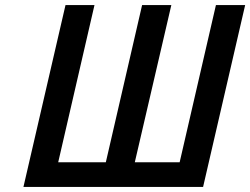

<svg xmlns="http://www.w3.org/2000/svg" viewBox="-20 -742 993 762"><path d="M400 -98H211L355 -722H240L73 0H786L953 -722H837L693 -98H515L660 -722H544Z"/></svg>

Font: Perun Medium Italic
Style: Regular
Weight: 500
Italic angle: -12°
Foundry: Copyright (c) Stefan Peev, Context Ltd, 2016
Version: Version 1.026